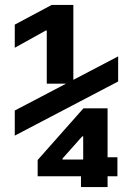

<svg xmlns="http://www.w3.org/2000/svg" viewBox="-20 -755 540 780"><path d="M170 -415V-631H166L40 -561V-655L190 -735H278V-415ZM309 5V-39H133V-105L319 -315H417V-116H457V-39H417V5ZM234 -107H318V-201H314L234 -111ZM40 -204V-306L460 -526V-424Z"/></svg>

Font: M PLUS Code Latin SemiBold
Style: Regular
Weight: 600
Designer: Coji Morishita
Foundry: UNDERFOREST DESIGN
Version: Version 1.002; ttfautohint (v1.8.3)